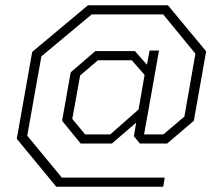

<svg xmlns="http://www.w3.org/2000/svg" viewBox="-20 -661 834 733"><path d="M767 -465 720 -200 618 -113H514L491 -141L500 -193L407 -113H288L217 -200L250 -385L344 -466H495L541 -414L551 -468H587L558 -304L530 -148H604L684 -216L726 -456L603 -606H330L138 -446L84 -143L216 17H609L603 52H195L44 -131L103 -463L316 -641H621ZM532 -375 483 -431H354L286 -373L256 -207L305 -148H401L509 -243Z"/></svg>

Font: Chakra Petch ExtraLight
Style: Italic
Weight: 275
Italic angle: -10°
Designer: Katatrad Aksorn Co.,Ltd.
Foundry: Cadson Demak Co.,Ltd.
Version: Version 1.000; ttfautohint (v1.6)